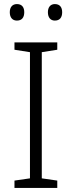

<svg xmlns="http://www.w3.org/2000/svg" viewBox="-20 -922 351 942"><path d="M28 -862C28 -836 41 -821 63 -821C87 -821 99 -836 99 -862C99 -887 87 -902 63 -902C41 -902 28 -887 28 -862ZM215 -862C215 -836 228 -821 249 -821C273 -821 285 -836 285 -862C285 -887 273 -902 249 -902C228 -902 215 -887 215 -862ZM261 0V-36L185 -47V-666L261 -678V-714H51V-678L127 -666V-47L51 -36V0Z"/></svg>

Font: Noto Sans Meetei Mayek Light
Style: Regular
Weight: 300
Designer: Monotype Design Team and Neelakash Kshetrimayum
Foundry: Monotype Imaging Inc.
Version: Version 2.002